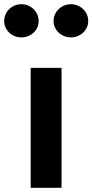

<svg xmlns="http://www.w3.org/2000/svg" viewBox="-67 -841 440 914"><path d="M79 53H226V-518H79ZM353 -741C353 -786 315 -821 271 -821C226 -821 188 -786 188 -741C188 -696 227 -663 271 -663C314 -663 353 -696 353 -741ZM117 -741C117 -786 79 -821 35 -821C-10 -821 -47 -786 -47 -741C-47 -696 -9 -663 35 -663C79 -663 117 -696 117 -741Z"/></svg>

Font: LINE Seed JP_OTF Bold
Style: Regular
Weight: 700
Designer: LINE & Fontrix & Fontworks
Version: Version 1.009